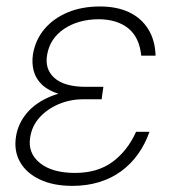

<svg xmlns="http://www.w3.org/2000/svg" viewBox="-20 -573 558 602"><path d="M252.4 -290H302.2L298.8 -261.7H240.7Q200.2 -261.7 164.3 -246.6Q128.4 -231.4 104.2 -204.8Q80.1 -178.2 74.7 -142.6Q66.4 -93.3 105 -62Q143.6 -30.8 215.3 -30.8Q285.6 -30.8 332.5 -65.2Q379.4 -99.6 406.7 -159.7H448.7Q435.1 -121.1 412.6 -89.6Q390.1 -58.1 359.6 -35.9Q329.1 -13.7 290.8 -2Q252.4 9.8 207 9.8Q147 9.8 104.7 -10.3Q62.5 -30.3 42.7 -65.4Q22.9 -100.6 30.3 -145.5Q36.6 -185.5 64 -218.3Q91.3 -251 138.4 -270.5Q185.5 -290 252.4 -290ZM299.3 -267.6H249Q200.2 -267.6 166 -278.1Q131.8 -288.6 112.1 -307.1Q92.3 -325.7 85.7 -350.6Q79.1 -375.5 83.5 -403.8Q91.3 -448.7 119.6 -482.2Q147.9 -515.6 192.4 -534.2Q236.8 -552.7 293.5 -552.7Q346.2 -552.7 384.5 -534.7Q422.9 -516.6 444.6 -481.9Q466.3 -447.3 467.8 -398.4H422.9Q417 -456.1 382.3 -484.1Q347.7 -512.2 289.1 -512.7Q225.1 -512.2 180.9 -482.4Q136.7 -452.6 127.9 -401.9Q119.6 -356.9 150.1 -329.1Q180.7 -301.3 246.6 -300.8H304.2Z"/></svg>

Font: Inter Tight ExtraLight
Style: Italic
Weight: 250
Italic angle: -9.39999°
Designer: Rasmus Andersson
Foundry: rsms
Version: Version 3.004